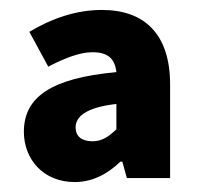

<svg xmlns="http://www.w3.org/2000/svg" viewBox="-20 -731 400 386"><path d="M130 -365C167 -365 197 -382 222 -406H226L235 -373H322V-561C322 -663 270 -711 185 -711C133 -711 84 -694 39 -667L77 -597C110 -614 140 -626 166 -626C197 -626 211 -613 214 -586C83 -574 28 -536 28 -466C28 -411 67 -365 130 -365ZM166 -447C144 -447 132 -457 132 -475C132 -496 152 -515 214 -522V-471C198 -456 185 -447 166 -447Z"/></svg>

Font: DAIFUKU Sans
Style: Bold
Weight: 700
Designer: Original font ‘Source Han Sans JP’ : Paul D. Hunt
Foundry: Daifuku
Version: Version 1.000